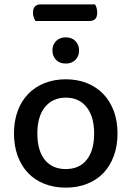

<svg xmlns="http://www.w3.org/2000/svg" viewBox="-20 -845 602 879"><path d="M142 -749Q138 -756 134.5 -765.5Q131 -775 131 -786Q131 -807 140.5 -816Q150 -825 166 -825H415Q419 -819 422 -809Q425 -799 425 -788Q425 -767 416 -758Q407 -749 390 -749ZM518 -234Q518 -177 501 -131Q484 -85 453.5 -53Q423 -21 379 -3.5Q335 14 281 14Q227 14 183 -3.5Q139 -21 108.5 -53Q78 -85 61 -131Q44 -177 44 -234Q44 -291 61 -337Q78 -383 109 -415Q140 -447 184 -464.5Q228 -482 281 -482Q334 -482 378 -464.5Q422 -447 453 -414.5Q484 -382 501 -336.5Q518 -291 518 -234ZM281 -398Q221 -398 186 -355Q151 -312 151 -234Q151 -156 185 -113.5Q219 -71 281 -71Q343 -71 377 -113.5Q411 -156 411 -234Q411 -311 376.5 -354.5Q342 -398 281 -398ZM342 -614Q342 -588 325.5 -571Q309 -554 281 -554Q253 -554 236.5 -571Q220 -588 220 -614Q220 -640 236.5 -657Q253 -674 281 -674Q309 -674 325.5 -657Q342 -640 342 -614Z"/></svg>

Font: Baloo Bhaina 2 Medium
Style: Regular
Weight: 500
Designer: Yesha Goshar, Manish Minz, Shuchita Grover and Ek Type
Foundry: Ek Type
Version: Version 1.640;hotconv 1.0.111;makeotfexe 2.5.65597; ttfautoh